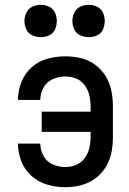

<svg xmlns="http://www.w3.org/2000/svg" viewBox="-20 -773 540 801"><path d="M150 -618Q168 -618 185 -625.5Q202 -633 209.5 -650Q217 -667 217 -685Q217 -703 209.5 -720Q202 -737 185 -745Q168 -753 150 -753Q132 -753 115 -745Q98 -737 90 -720Q82 -703 82 -685Q82 -667 90 -650Q98 -633 115 -625.5Q132 -618 150 -618ZM350 -618Q368 -618 385 -625.5Q402 -633 409.5 -650Q417 -667 417 -685Q417 -703 409.5 -720Q402 -737 385 -745Q368 -753 350 -753Q332 -753 315 -745Q298 -737 290 -720Q282 -703 282 -685Q282 -667 290 -650Q298 -633 315 -625.5Q332 -618 350 -618ZM252 8Q285 8 317 0Q349 -8 376 -27.5Q403 -47 420.5 -75Q438 -103 444.5 -135Q451 -167 451 -200V-330Q451 -363 444.5 -395Q438 -427 420.5 -455.5Q403 -484 376 -503.5Q349 -523 317 -530.5Q285 -538 252 -538Q215 -538 178 -528Q141 -518 112 -492Q83 -466 69 -430Q55 -394 55 -356H148Q148 -383 161.5 -407.5Q175 -432 200.5 -443Q226 -454 252 -454Q276 -454 297.5 -445.5Q319 -437 333 -418Q347 -399 352.5 -376Q358 -353 358 -330V-307H154V-223H358V-200Q358 -177 352.5 -154.5Q347 -132 333 -113Q319 -94 297.5 -85Q276 -76 252 -76Q226 -76 200.5 -87Q175 -98 161.5 -122.5Q148 -147 148 -174H55Q55 -136 69 -100Q83 -64 112 -38.5Q141 -13 178 -2.5Q215 8 252 8Z"/></svg>

Font: Iosevka SS08 Medium
Style: Regular
Weight: 500
Monospace: yes
Designer: Belleve Invis
Foundry: Belleve Invis
Version: Version 3.4.3; ttfautohint (v1.8.3)